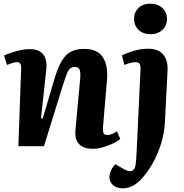

<svg xmlns="http://www.w3.org/2000/svg" viewBox="-20 -795 999 1044"><path d="M634 -39Q621 -28 595.5 -15.5Q570 -3 540.5 5.5Q511 14 485 14Q433 14 409.5 -12Q386 -38 390 -85L416 -368Q419 -404 412.5 -417.5Q406 -431 388 -431Q363 -431 351.5 -410.5Q340 -390 323 -335L219 0H80L95 -422Q97 -457 72 -457Q62 -457 49 -453Q36 -449 18 -442L2 -493Q12 -498 35.5 -506.5Q59 -515 87.5 -521.5Q116 -528 142 -528Q191 -528 214 -500.5Q237 -473 232 -420L203 -152L212 -150L280 -379Q302 -452 335.5 -490.5Q369 -529 439 -529Q508 -529 538 -485.5Q568 -442 562 -363L540 -104Q539 -81 543 -71Q547 -61 564 -61Q577 -61 591 -67Q605 -73 616 -81ZM709 -692Q709 -728 733 -751.5Q757 -775 798 -775Q838 -775 863 -751.5Q888 -728 888 -692Q888 -656 863 -632.5Q838 -609 799 -609Q758 -609 733.5 -632.5Q709 -656 709 -692ZM877 -133Q873 -52 841 28Q809 108 758 168Q736 195 708 212Q680 229 648 229Q614 229 594.5 211.5Q575 194 575 169Q575 150 583.5 132Q592 114 607 98L656 126Q711 156 718 96Q721 70 722 46Q723 22 725 -13L744 -417Q745 -439 739 -448Q733 -457 718 -457Q705 -457 689.5 -453Q674 -449 656 -442L643 -494Q662 -504 702.5 -517Q743 -530 786 -530Q841 -530 867.5 -498.5Q894 -467 891 -410Z"/></svg>

Font: Literata 36pt
Style: Bold Italic
Weight: 700
Italic angle: -2°
Designer: Latin by Veronika Burian and Jose Scaglione. Greek by Irene Vlachou. Cyrillic by Vera Evstafieva
Foundry: TypeTogether
Version: Version 3.002